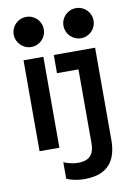

<svg xmlns="http://www.w3.org/2000/svg" viewBox="-107 -868 793 1144"><g transform="rotate(-10 290.0 -296.0)"><path d="M74 0H194V-550H74ZM507 7V-550H257V-440H387V7C387 57 372 108 290 108C253 108 223 98 202 89V189C224 199 259 210 312 210C474 210 507 105 507 7ZM43 -711C43 -661 84 -620 134 -620C185 -620 225 -661 225 -711C225 -762 185 -802 134 -802C84 -802 43 -762 43 -711ZM344 -711C344 -661 385 -620 435 -620C486 -620 526 -661 526 -711C526 -762 486 -802 435 -802C385 -802 344 -762 344 -711Z"/></g></svg>

Font: CommitMono-dimboump
Style: Bold
Weight: 700
Monospace: yes
Designer: Eigil Nikolajsen
Foundry: Eigil Nikolajsen
Version: Version 1.143